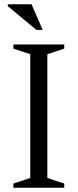

<svg xmlns="http://www.w3.org/2000/svg" viewBox="-20 -878 363 898"><path d="M280.5 -19.5V0H42.5V-19.5L121.5 -45.5V-624.5L42.5 -650.5V-670H280.5V-650.5L201.5 -624.5V-45.5ZM179.5 -738H150.5L16.5 -849V-858H127.5Z"/></svg>

Font: Newsreader Text
Style: Regular
Weight: 400
Designer: Hugues Gentile
Foundry: Production Type
Version: Version 1.001